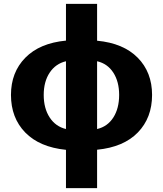

<svg xmlns="http://www.w3.org/2000/svg" viewBox="-20 -758 834 982"><path d="M317.4 204.1V8.3Q182.1 -5.4 109.1 -80.3Q36.1 -155.3 36.1 -272.5Q36.1 -388.2 109.6 -462.9Q183.1 -537.6 317.4 -550.3V-738.3H476.6V-549.8Q611.3 -537.1 684.6 -462.6Q757.8 -388.2 757.8 -272.5Q757.8 -155.3 684.8 -80.3Q611.8 -5.4 476.6 7.8V204.1ZM589.4 -272.5Q589.4 -340.3 559.6 -386.5Q529.8 -432.6 476.6 -444.8V-98.1Q529.8 -110.4 559.6 -157Q589.4 -203.6 589.4 -272.5ZM203.6 -272.5Q203.6 -204.1 233.9 -157.5Q264.2 -110.8 317.4 -98.1V-444.8Q264.2 -432.1 233.9 -386.2Q203.6 -340.3 203.6 -272.5Z"/></svg>

Font: Inter Tight ExtraBold
Style: Regular
Weight: 800
Designer: Rasmus Andersson
Foundry: rsms
Version: Version 3.004; ttfautohint (v1.8.4.7-5d5b)